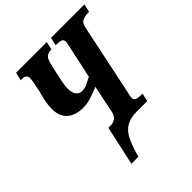

<svg xmlns="http://www.w3.org/2000/svg" viewBox="-250 -860 1216 1216"><g transform="rotate(-45 358.0 -252.0)"><path d="M213 210 271 -54H292Q312 -54 331.5 -65.5Q351 -77 359 -114L396 -296Q367 -283 325.5 -269.5Q284 -256 252 -256Q181 -256 141.5 -290Q102 -324 102 -394Q102 -421 107 -448.5Q112 -476 118 -497.5Q124 -519 126 -528L139 -593Q140 -599 141.5 -608.5Q143 -618 143 -624Q143 -647 130.5 -653.5Q118 -660 100 -660H92L104 -714H379L367 -660H360Q340 -660 324 -648.5Q308 -637 298 -594L278 -504Q275 -491 269.5 -463Q264 -435 264 -416Q264 -374 279 -355Q294 -336 317 -336Q342 -336 366.5 -347.5Q391 -359 412 -370L461 -597Q463 -608 465 -616Q467 -624 467 -628Q467 -649 452 -654.5Q437 -660 416 -660H405L417 -714H716L704 -660H693Q668 -660 645.5 -650Q623 -640 616 -600L515 -118Q509 -94 509 -86Q509 -65 525 -59.5Q541 -54 566 -54H577L565 0H475Q415 0 378.5 21Q342 42 319 88Q296 134 276 210Z"/></g></svg>

Font: Noto Serif ExtraCondensed ExtraBold
Style: Italic
Weight: 800
Width: 2
Italic angle: -12°
Designer: Monotype Design Team
Foundry: Monotype Imaging Inc.
Version: Version 2.013